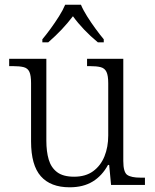

<svg xmlns="http://www.w3.org/2000/svg" viewBox="-20 -786 658 816"><path d="M276 10Q195 10 153.5 -37Q112 -84 112 -185V-433Q112 -465 105 -480.5Q98 -496 81 -500.5Q64 -505 34 -505H19V-536H177V-188Q177 -142 187 -108Q197 -74 222.5 -54.5Q248 -35 295 -35Q344 -35 376 -58.5Q408 -82 424 -121.5Q440 -161 440 -210V-432Q440 -465 432.5 -480.5Q425 -496 408 -500.5Q391 -505 361 -505H350V-536H504V-102Q504 -54 521 -42.5Q538 -31 577 -31H596V0H452L444 -85H439Q414 -39 374 -14.5Q334 10 276 10ZM160 -619Q176 -638 195 -664Q214 -690 231 -717Q248 -744 257 -766H324Q333 -744 350 -717Q367 -690 386 -664Q405 -638 421 -619V-606H396Q332 -659 290 -717Q267 -687 242 -660.5Q217 -634 185 -606H160Z"/></svg>

Font: Noto Serif Hentaigana Light
Style: Regular
Weight: 300
Designer: Kazuhiro Yamada
Foundry: nipponia
Version: Version 1.000; ttfautohint (v1.8.4.7-5d5b)